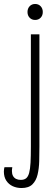

<svg xmlns="http://www.w3.org/2000/svg" viewBox="-98 -668 276 967"><path d="M10.5 279Q-13.5 279 -33.8 269.8Q-54 260.5 -66.2 242Q-78.5 223.5 -78.5 196Q-78.5 188.5 -77.5 183.2Q-76.5 178 -75.5 174H-36Q-37 181 -37.5 185Q-38 189 -38 193Q-38 208 -32.5 218Q-27 228 -17 233Q-7 238 6.5 238Q23.5 238 33.5 230Q43.5 222 48.8 202.8Q54 183.5 55.8 151Q57.5 118.5 57.5 70V-495H100.5V70Q100.5 107 99.5 144Q98.5 181 91.2 211.5Q84 242 65.2 260.5Q46.5 279 10.5 279ZM79 -567.5Q62 -567.5 51.2 -578.8Q40.5 -590 40.5 -607.5Q40.5 -625 51.2 -636.5Q62 -648 79 -648Q96 -648 106.8 -636.5Q117.5 -625 117.5 -607.5Q117.5 -590 106.8 -578.8Q96 -567.5 79 -567.5Z"/></svg>

Font: Russolo 10pt ExtraLight
Style: Regular
Weight: 200
Designer: Micah Stupak-Hahn
Version: Version 1.000